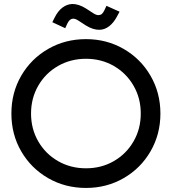

<svg xmlns="http://www.w3.org/2000/svg" viewBox="-20 -913 847 947"><path d="M36.2 -353Q36.2 -456 84.7 -539.5Q133.2 -623 217.2 -671.5Q301.2 -720 404.2 -720Q506.2 -720 590.2 -671.5Q674.2 -623 722.7 -539Q771.2 -455 771.2 -353Q771.2 -251 722.7 -167Q674.2 -83 590.2 -34.5Q506.2 14 404.2 14Q301.2 14 217.2 -34.5Q133.2 -83 84.7 -166.5Q36.2 -250 36.2 -353ZM674.3 -353Q674.3 -428.7 638.7 -490.3Q603.2 -551.9 541.7 -587.5Q480.1 -623.1 404.1 -623.1Q328.1 -623.1 266.1 -587.5Q204.2 -551.9 168.7 -490.3Q133.1 -428.7 133.1 -353Q133.1 -277.3 168.7 -215.7Q204.2 -154.1 266.1 -118.5Q328.1 -82.9 404.1 -82.9Q480.1 -82.9 541.7 -118.5Q603.2 -154.1 638.7 -215.7Q674.3 -277.3 674.3 -353ZM403.5 -787.5 368.7 -810.1Q352.3 -821.4 339.6 -820.9Q331 -820.3 324.3 -814.3Q317.7 -808.2 311.8 -796.1L301.7 -773.9L238.1 -803.5L249.6 -826.5Q265.5 -858.5 287.7 -875.3Q310 -892.2 336.1 -893.3Q367.9 -893.8 403.8 -871.3L438.7 -848.7Q454.7 -837.9 466.7 -838.4Q476.3 -838.9 482.7 -844.5Q489.1 -850.1 495 -862.6L505.1 -884.3L569.7 -855.3L557.7 -832.8Q540.8 -800.8 518.5 -783.7Q496.3 -766.5 470.7 -766Q438.9 -765.5 403.5 -787.5Z"/></svg>

Font: Lineal Thin
Style: Regular
Weight: 200
Designer: Created by Frank Adebiaye with contributions from Anton Moglia & Ariel Martín Pérez
Created by Frank ADEBIAYE with FontF
Foundry: Velvetyne Type Foundry
Version: Version 2.000;Glyphs 3.2 (3227)